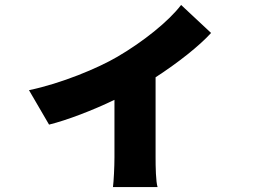

<svg xmlns="http://www.w3.org/2000/svg" viewBox="-20 -661 1040 775"><path d="M711 -641C661 -575 557 -492 454 -432C376 -386 227 -324 97 -297L178 -158C251 -176 355 -216 442 -258V-26C442 12 439 72 436 94H616C609 72 608 12 608 -26V-349C699 -408 785 -476 832 -528Z"/></svg>

Font: Noto Sans T Chinese Black
Style: Bold
Weight: 900
Designer: Ryoko NISHIZUKA (kana & ideographs); Paul D. Hunt (Latin, Greek & Cyrillic); Wenlong ZHANG (bopomofo); Sandoll Communica
Foundry: Adobe Systems Incorporated
Version: Version 1.000;PS 1;hotconv 1.0.78;makeotf.lib2.5.61930